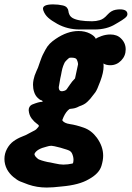

<svg xmlns="http://www.w3.org/2000/svg" viewBox="-103 -593 595 866"><path d="M437.5 -550.8Q471.7 -550.8 471.7 -529.3Q471.7 -524.4 468.8 -520Q465.8 -515.6 459.5 -510.7Q453.1 -505.9 447.3 -502Q441.4 -498 432.1 -492.7Q422.9 -487.3 418 -484.4Q378.9 -460 323.2 -460Q318.4 -460 308.1 -460Q297.9 -460 292 -460H290Q284.2 -460 278.3 -460Q272.5 -460 266.6 -460Q260.7 -460 256.8 -460Q201.2 -460 155.3 -485.4Q128.9 -500 114.3 -513.2Q99.6 -526.4 92.8 -544.9Q91.8 -546.9 91.8 -548.3Q91.8 -549.8 91.3 -551.3Q90.8 -552.7 90.8 -553.7Q90.8 -573.2 136.7 -573.2Q160.2 -573.2 180.7 -568.4Q193.4 -565.4 199.2 -558.1Q205.1 -550.8 205.6 -543Q206.1 -535.2 210.4 -526.4Q214.8 -517.6 224.6 -511.7Q250 -497.1 312.5 -497.1Q330.1 -497.1 346.7 -502Q364.3 -506.8 380.9 -525.9Q397.5 -544.9 418 -548.8Q428.7 -550.8 437.5 -550.8ZM394.5 -298.8Q376 -298.8 363.3 -306.6Q364.3 -302.7 364.3 -293.9Q364.3 -266.6 349.6 -227.1Q335 -187.5 327.1 -176.8Q324.2 -173.8 316.4 -163.1Q308.6 -152.3 304.2 -147.5Q299.8 -142.6 292 -134.8Q284.2 -127 274.9 -122.1Q265.6 -117.2 253.9 -113.3Q240.2 -105.5 226.1 -103.5Q211.9 -101.6 210.9 -101.6Q195.3 -90.8 183.6 -65.4L177.7 -50.8Q185.5 -37.1 212.9 -33.2Q240.2 -29.3 274.9 -17.1Q309.6 -4.9 334 28.3Q362.3 67.4 362.3 109.4Q362.3 129.9 354.5 155.3Q343.8 190.4 296.9 215.8Q253.9 241.2 175.8 248Q134.8 252.9 107.4 252.9Q63.5 252.9 24.4 239.3Q0 230.5 -12.7 225.1Q-25.4 219.7 -43 205.1Q-60.5 190.4 -71.3 170.9Q-83 148.4 -83 124Q-83 99.6 -71.3 78.1Q-59.6 56.6 -42 43.9Q-24.4 31.2 -2.9 22.9Q18.6 14.6 25.4 9.8Q35.2 3.9 45.9 -1Q56.6 -5.9 60.5 -9.8Q73.2 -22.5 72.3 -25.4Q72.3 -29.3 62 -36.1Q51.8 -43 40 -58.1Q28.3 -73.2 26.4 -95.7Q26.4 -113.3 41 -121.1Q72.3 -133.8 86.9 -133.8H89.8L86.9 -139.6Q84 -140.6 79.6 -142.1Q75.2 -143.6 65.4 -153.3Q55.7 -163.1 50.8 -178.7Q45.9 -193.4 45.9 -210.9Q45.9 -221.7 48.3 -233.4Q50.8 -245.1 53.2 -252Q55.7 -258.8 61 -271.5Q66.4 -284.2 68.4 -288.1Q69.3 -291 77.6 -314.5Q85.9 -337.9 89.4 -344.7Q92.8 -351.6 101.6 -368.2Q110.4 -384.8 121.6 -396Q132.8 -407.2 147.5 -417Q200.2 -453.1 251 -453.1Q280.3 -453.1 302.2 -441.9Q324.2 -430.7 329.1 -418Q335.9 -423.8 355.5 -430.7Q375 -437.5 394.5 -437.5Q424.8 -437.5 442.4 -419.9Q463.9 -399.4 463.9 -370.1Q463.9 -340.8 443.4 -319.8Q422.9 -298.8 394.5 -298.8ZM52.7 100.6Q51.8 105.5 56.6 112.3Q59.6 116.2 63 119.1Q66.4 122.1 68.8 124Q71.3 126 77.1 127.9Q83 129.9 85.4 130.9Q87.9 131.8 97.2 134.3Q106.4 136.7 111.3 137.7Q120.1 138.7 143.6 144Q167 149.4 182.6 149.4Q203.1 149.4 224.6 144.5Q228.5 140.6 228.5 127.9Q228.5 112.3 220.7 96.7Q218.8 93.8 216.3 91.3Q213.9 88.9 211.4 87.4Q209 85.9 204.1 84Q199.2 82 195.8 81.1Q192.4 80.1 184.1 77.6Q175.8 75.2 169.9 73.2Q136.7 64.5 128.9 64.5Q119.1 64.5 107.4 68.4Q62.5 79.1 52.7 100.6ZM183.6 -182.6Q193.4 -184.6 198.2 -190.9Q203.1 -197.3 212.4 -211.4Q221.7 -225.6 235.4 -239.3Q249 -301.8 249 -302.7Q249 -313.5 242.2 -326.2Q237.3 -333 217.8 -333Q210 -333 208 -331.1Q203.1 -327.1 198.7 -322.8Q194.3 -318.4 191.4 -314.9Q188.5 -311.5 186 -305.2Q183.6 -298.8 182.1 -295.9Q180.7 -293 178.2 -283.7Q175.8 -274.4 175.3 -271Q174.8 -267.6 172.4 -255.4Q169.9 -243.2 168.9 -239.3Q162.1 -203.1 162.1 -200.2Q162.1 -176.8 183.6 -182.6Z"/></svg>

Font: Essays1743
Style: BoldItalic
Weight: 700
Italic angle: -10°
Designer: Based on the typeface in a 1743 English translation of the essays of Montaigne.  PostScript/TrueType font designed by Jo
Version: Version 002.100